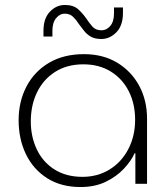

<svg xmlns="http://www.w3.org/2000/svg" viewBox="-20 -740 678 773"><path d="M304 13Q226 13 170 -22.5Q114 -58 84.5 -119Q55 -180 55 -256Q55 -331 86.5 -391.5Q118 -452 177 -487Q236 -522 318 -522Q395 -522 452 -487.5Q509 -453 540.5 -394.5Q572 -336 572 -262V0H525V-123H522Q508 -92 478.5 -60.5Q449 -29 405.5 -8Q362 13 304 13ZM312 -28Q373 -28 421 -57.5Q469 -87 496.5 -139.5Q524 -192 524 -258Q524 -322 498.5 -372.5Q473 -423 426 -452Q379 -481 316 -481Q250 -481 202.5 -451Q155 -421 129.5 -369Q104 -317 104 -251Q104 -190 128 -139Q152 -88 199 -58Q246 -28 312 -28ZM388 -583Q362 -583 345.5 -592.5Q329 -602 318 -616.5Q307 -631 297 -644Q287 -660 274 -672.5Q261 -685 240 -685Q221 -685 206 -667Q191 -649 191 -616V-593H155V-616Q155 -666 181 -693Q207 -720 241 -720Q276 -720 295 -702.5Q314 -685 327 -666Q339 -648 352 -633Q365 -618 389 -618Q409 -618 424 -635.5Q439 -653 439 -687V-710H475V-688Q475 -637 448.5 -610Q422 -583 388 -583Z"/></svg>

Font: MuseoModerno Thin ExtraLight
Style: Regular
Weight: 250
Version: Version 1.002